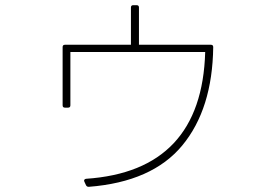

<svg xmlns="http://www.w3.org/2000/svg" viewBox="-20 -688 1040 742"><path d="M243 -272H231Q222 -272 222 -281V-506Q222 -515 231 -515H486V-659Q486 -668 495 -668H508Q517 -668 517 -659V-515H795Q804 -515 804 -506Q801 -267 684.5 -126Q568 15 323 34Q315 34 312 27L306 14L305 10Q305 5 312 3Q760 -27 773 -487H252V-281Q252 -272 243 -272Z"/></svg>

Font: LINE Seed JP_TTF Thin
Style: Regular
Weight: 250
Designer: LY Corporation & Fontrix & Fontworks
Version: Version 1.008